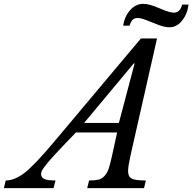

<svg xmlns="http://www.w3.org/2000/svg" viewBox="-128 -980 1002 1000"><path d="M689.9 -779.8 550.8 -166Q539.1 -113.3 539.1 -88.9Q539.1 -59.6 557.9 -49.8Q576.7 -40 631.8 -40L622.1 0H326.2L335.9 -40Q366.7 -40 384.3 -44.2Q401.9 -48.3 415.8 -63Q429.7 -77.6 437.7 -100.8Q445.8 -124 455.1 -167L481.9 -290H267.1L204.1 -224.1Q151.9 -169.9 125.2 -138.2Q98.6 -106.4 92.3 -95Q85.9 -83.5 85.9 -74.2Q85.9 -55.7 102.8 -47.9Q119.6 -40 161.1 -40L150.9 0H-107.9L-98.1 -40Q-50.8 -40 1 -80.8Q52.7 -121.6 145 -231L606 -779.8ZM310.1 -339.8H491.2L573.2 -649.9H568.8ZM546.9 -846.2H513.2Q521.5 -896.5 550.8 -928.2Q580.1 -960 618.2 -960Q649.9 -960 702.1 -937Q754.4 -914.1 776.9 -914.1Q793.5 -914.1 804 -923.8Q814.5 -933.6 820.8 -956.1H854Q848.6 -908.7 820.8 -873.3Q793 -837.9 754.9 -837.9Q730 -837.9 697.8 -850.1Q665.5 -862.3 636.2 -874.3Q606.9 -886.2 588.9 -886.2Q572.3 -886.2 563 -877.2Q553.7 -868.2 546.9 -846.2Z"/></svg>

Font: Libre Baskerville
Style: Italic
Weight: 400
Designer: Pablo Impallari, Rodrigo Fuenzalida
Foundry: Pablo Impallari, Rodrigo Fuenzalida
Version: Version 1.000